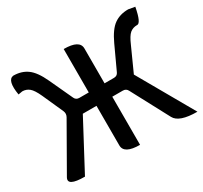

<svg xmlns="http://www.w3.org/2000/svg" viewBox="-153 -959 1232 1168"><g transform="rotate(-30 463.5 -375.0)"><path d="M132 0Q6 0 35 -52L216 -369Q227 -389 218 -410L153 -555Q130 -606 109 -623Q88 -640 61 -640L32 -635Q14 -742 60 -750Q118 -750 158 -721Q199 -692 235 -614L310 -452Q319 -432 342 -432H408V-737Q519 -737 519 -677V-432H585Q608 -432 617 -452L692 -614Q728 -692 769 -721Q810 -750 868 -750L914 -742Q894 -635 866 -640Q838 -640 817 -623Q797 -606 775 -555L700 -389L922 0Q795 0 767 -53L626 -318Q616 -338 593 -338H519V0Q408 0 408 -60V-338H312L132 0Z"/></g></svg>

Font: Swei Half Moon CJK SC
Style: Medium
Weight: 500
Version: Version 2.071